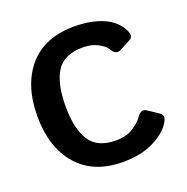

<svg xmlns="http://www.w3.org/2000/svg" viewBox="-130 -839 952 977"><g transform="rotate(-20 346.0 -350.5)"><path d="M42 -350.1Q42 -518.6 127.4 -617.7Q212.9 -716.8 374 -716.8Q466.8 -716.8 531.2 -688Q595.7 -659.2 622.1 -604.5Q639.6 -568.4 616.2 -555.7L557.6 -524.4Q526.9 -507.8 506.8 -543Q494.1 -565.4 459.7 -583.5Q425.3 -601.6 378.9 -601.6Q276.4 -601.6 235.4 -536.9Q194.3 -472.2 194.3 -350.1Q194.3 -228 235.4 -163.3Q276.4 -98.6 378.9 -98.6Q434.1 -98.6 471.9 -123.5Q509.8 -148.4 524.4 -170.9Q548.3 -207.5 575.2 -189.5L633.8 -150.4Q657.7 -134.3 638.7 -101.6Q610.4 -52.7 541.5 -18.1Q472.7 16.6 374 16.6Q215.3 16.6 128.7 -82.5Q42 -181.6 42 -350.1Z"/></g></svg>

Font: Istok Web
Style: Bold
Weight: 700
Designer: Andrey V. Panov
Foundry: Andrey V. Panov
Version: Version 1.0.2g